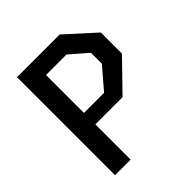

<svg xmlns="http://www.w3.org/2000/svg" viewBox="-196 -871 1011 1011"><g transform="rotate(-45 310.0 -365.0)"><path d="M86 0H202V-262.5H404.5L564.5 -427V-584L404 -730H86ZM202 -347.5V-630H354.5L452 -545.5V-464L352 -347.5Z"/></g></svg>

Font: Monaspace Krypton Medium
Style: Regular
Weight: 500
Designer: Riley Cran & the Lettermatic Team
Foundry: Lettermatic
Version: Version 1.101 (Monaspace Krypton)